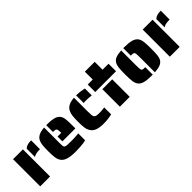

<svg xmlns="http://www.w3.org/2000/svg" viewBox="155 -1600 2551 2551"><g transform="rotate(-45 1430.5 -325.0)"><path d="M284 -481Q305 -501 333.5 -509.5Q362 -518 404 -518V-351Q359 -351 330.5 -345Q302 -339 284 -324ZM57 -510H242V0H57Z M688 -305H758Q758 -361 747 -377Q741 -386 731 -388.5Q721 -391 702 -391H688V-518H702Q788 -518 834.5 -504Q881 -490 903 -458Q923 -430 927.5 -386Q932 -342 932 -254V-214H688ZM499 -57Q476 -87 469 -131.5Q462 -176 462 -254Q462 -326 467 -368.5Q472 -411 488 -441Q506 -474 543.5 -492.5Q581 -511 646 -516V-214Q646 -180 649 -165.5Q652 -151 663 -144Q675 -136 700 -135Q732 -133 768 -133Q832 -133 861 -136L912 -140V-11Q872 1 802 5Q768 8 722 8Q630 8 577.5 -7.5Q525 -23 499 -57Z M1365 -373Q1340 -377 1293 -377Q1262 -377 1249 -373V-518Q1320 -517 1396 -500V-370ZM1050 -67Q1030 -99 1024.5 -142Q1019 -185 1019 -254Q1019 -317 1024 -359Q1029 -401 1045 -433Q1064 -470 1102.5 -490.5Q1141 -511 1207 -516V-255Q1207 -211 1209.5 -189Q1212 -167 1220 -155Q1229 -143 1245.5 -138Q1262 -133 1293 -133Q1346 -133 1366 -136L1400 -140V-10Q1326 8 1242 8Q1164 8 1118 -11Q1072 -30 1050 -67Z M1460 -510H1554V-658H1739V-510H1851V-369H1460ZM1554 -329H1739V0H1554Z M2206 -254Q2206 -305 2205 -322Q2204 -346 2199 -358.5Q2194 -371 2183 -374Q2171 -377 2150 -377H2136V-518H2150Q2237 -518 2286 -504.5Q2335 -491 2359 -460Q2381 -432 2387.5 -385.5Q2394 -339 2394 -254Q2394 -175 2389.5 -131.5Q2385 -88 2368 -60Q2349 -29 2311 -13.5Q2273 2 2206 6ZM1941 -49Q1919 -77 1912.5 -123Q1906 -169 1906 -254Q1906 -332 1911 -376Q1916 -420 1933 -449Q1951 -481 1989 -496.5Q2027 -512 2094 -516V-254Q2094 -203 2095 -187Q2096 -163 2101 -151Q2106 -139 2118 -136Q2128 -133 2150 -133H2164V8H2150Q2063 8 2014 -5Q1965 -18 1941 -49Z M2720 -481Q2741 -501 2769.5 -509.5Q2798 -518 2840 -518V-351Q2795 -351 2766.5 -345Q2738 -339 2720 -324ZM2493 -510H2678V0H2493Z"/></g></svg>

Font: Saira Stencil One
Style: Regular
Weight: 400
Designer: Hector Gatti with collaboration of the Omnibus-Type team
Foundry: Omnibus-Type
Version: Version 1.004